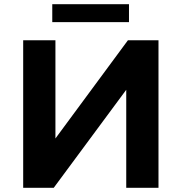

<svg xmlns="http://www.w3.org/2000/svg" viewBox="-20 -891 862 911"><path d="M235 0 579 -465V0H732V-700H587L243 -234V-700H90V0ZM592 -786V-871H228V-786Z"/></svg>

Font: Montserrat-Alt1
Style: Bold
Weight: 700
Designer: Differentunic
Foundry: Differentunic
Version: Version 7.222